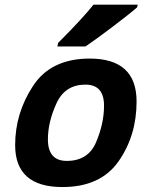

<svg xmlns="http://www.w3.org/2000/svg" viewBox="-20 -774 650 810"><path d="M243.2 15.1Q43.9 15.1 43.9 -162.1Q43.9 -296.4 119.4 -411.6Q194.8 -526.9 358.4 -526.9Q556.2 -526.9 556.2 -345.7Q556.2 -202.1 480.2 -93.5Q404.3 15.1 243.2 15.1ZM261.7 -95.2Q352.1 -95.2 385.5 -174.3Q418.9 -253.4 418.9 -328.1Q418.9 -417 340.3 -417Q254.4 -417 218.3 -338.1Q182.1 -259.3 182.1 -186Q182.1 -95.2 261.7 -95.2ZM340.8 -578.1H222.2L225.1 -592.8Q332 -700.2 374.5 -754.4H561L558.6 -743.2Q526.9 -715.3 453.9 -660.2Q380.9 -605 340.8 -578.1Z"/></svg>

Font: Cadman
Style: Bold Italic
Weight: 700
Italic angle: -12°
Designer: Paul James MIller
Foundry: High-Logic / Made with FontCreator
Version: Version 2.114;March 28, 2021;FontCreator 13.0.0.2683 64-bit